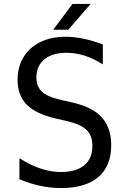

<svg xmlns="http://www.w3.org/2000/svg" viewBox="-20 -926 642 960"><path d="M342.3 -906.2H433.1L321.3 -777.3H246.1ZM286.1 14.2Q232.4 14.2 181.2 3.2Q129.9 -7.8 77.1 -29.8V-134.8Q185.5 -65.9 284.7 -65.9Q359.4 -65.9 400.6 -98.9Q441.9 -131.8 441.9 -197.8Q441.9 -247.1 413.8 -275.4Q385.7 -303.7 314 -320.8L261.2 -333Q158.7 -356.4 113.3 -403.1Q67.9 -449.7 67.9 -525.9Q67.9 -591.8 97.7 -640.4Q127.4 -689 181.4 -715.6Q235.4 -742.2 308.1 -742.2Q391.6 -742.2 494.1 -704.1V-604Q403.8 -662.1 312.5 -662.1Q243.2 -662.1 202.6 -629.9Q162.1 -597.7 162.1 -537.6Q162.1 -494.1 189.5 -467.8Q216.8 -441.4 288.1 -425.8L339.8 -414.1Q443.4 -390.6 489.7 -338.4Q536.1 -286.1 536.1 -200.7Q536.1 -95.7 471.7 -40.8Q407.2 14.2 286.1 14.2Z"/></svg>

Font: Vazir Code Hack
Style: Code-Hack
Weight: 400
Foundry: DejaVu fonts team - Redesigned by Saber Rastikerdar
Version: Version 1.1.2